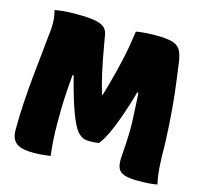

<svg xmlns="http://www.w3.org/2000/svg" viewBox="-104 -825 1008 950"><g transform="rotate(15 400.0 -350.0)"><path d="M232 2Q214 5 189.5 7Q165 9 143 9Q106 9 80.5 1Q55 -7 43 -26.5Q31 -46 31 -77Q31 -149 35.5 -219.5Q40 -290 46.5 -357Q53 -424 60 -487Q67 -550 72 -606Q74 -632 72 -654Q70 -676 64 -700Q77 -703 94.5 -705Q112 -707 132.5 -708Q153 -709 174 -709Q234 -709 268.5 -703Q303 -697 319 -682Q335 -667 338 -639Q343 -612 348 -582.5Q353 -553 359 -522Q365 -491 372.5 -457.5Q380 -424 389.5 -389.5Q399 -355 410 -318L365 -356H438L391 -318Q403 -357 414 -395.5Q425 -434 435 -473Q445 -512 453.5 -550.5Q462 -589 468.5 -626.5Q475 -664 480 -701Q493 -704 508 -705.5Q523 -707 540.5 -708Q558 -709 579 -709Q634 -709 663 -701.5Q692 -694 705 -674Q718 -654 724 -617Q730 -573 735.5 -532.5Q741 -492 745.5 -452.5Q750 -413 753 -374.5Q756 -336 758.5 -297Q761 -258 762.5 -218.5Q764 -179 764 -137Q765 -105 767 -80Q769 -55 772 -35Q775 -15 779 2Q757 6 734 7.5Q711 9 683 9Q638 9 613 1.5Q588 -6 579 -24.5Q570 -43 571 -75Q572 -92 573.5 -113Q575 -134 576.5 -156Q578 -178 578 -197Q579 -211 579 -226Q579 -241 578.5 -257.5Q578 -274 577 -293Q576 -312 575 -334Q574 -356 572.5 -382.5Q571 -409 569 -440L598 -412H537L571 -438Q559 -391 546 -349.5Q533 -308 520 -272.5Q507 -237 495 -208.5Q483 -180 470.5 -158Q458 -136 447 -122Q436 -120 424.5 -119Q413 -118 400 -118Q381 -118 370 -121.5Q359 -125 345 -137Q336 -144 326 -160Q316 -176 305 -201.5Q294 -227 282.5 -261Q271 -295 258.5 -339Q246 -383 233 -437L265 -412H217L235 -438Q233 -408 230.5 -381Q228 -354 226.5 -330Q225 -306 224 -284Q223 -262 222.5 -241.5Q222 -221 222 -200.5Q222 -180 222 -159Q222 -119 224.5 -78.5Q227 -38 232 2Z"/></g></svg>

Font: Recursive Casual Black
Style: Regular
Weight: 900
Version: Version 1.047